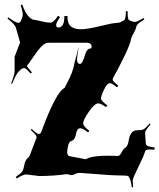

<svg xmlns="http://www.w3.org/2000/svg" viewBox="-20 -794 697 840"><path d="M150.9 -23.9 94.7 -30.8Q80.6 -30.8 53.7 -13.2L48.8 -20Q69.8 -34.2 76.2 -42.2Q82.5 -50.3 86.4 -72.8Q90.3 -95.2 106 -106.9Q107.9 -108.9 109.9 -112.8L138.7 -189Q139.6 -190.9 139.6 -196.8Q139.6 -202.6 114.7 -225.1L118.7 -230Q141.6 -208 147.7 -208Q153.8 -208 155.8 -209L159.7 -214.8Q225.6 -393.6 262.7 -409.2Q262.2 -409.2 263.9 -412.4Q265.6 -415.5 268.8 -421.9Q272 -428.2 276.1 -436Q280.3 -443.8 284.7 -453.4Q289.1 -462.9 293 -472.7Q302.2 -497.1 303.5 -507.1Q304.7 -517.1 310.8 -537.1Q316.9 -557.1 322.8 -585.9H323.7Q316.9 -543.9 316.9 -532.2V-529.8Q316.9 -523.9 320.6 -519Q324.2 -514.2 329.8 -514.2Q335.4 -514.2 341.1 -524.7Q346.7 -535.2 350.1 -547.9Q358.9 -582 376 -582H378.9Q380.9 -587.9 380.9 -592.8Q380.9 -597.7 375.7 -602.3Q370.6 -606.9 362.8 -606.9H191.9Q177.2 -606.9 161.9 -591.3Q146.5 -575.7 127.2 -547.1Q107.9 -518.6 102.8 -512.7Q97.7 -506.8 97.7 -504.9Q97.7 -502.9 119.6 -477.1L113.8 -472.2Q93.8 -496.1 86.9 -496.1Q80.1 -496.1 73.7 -492.2L62.5 -481.9Q49.8 -469.2 32.7 -426.8L28.8 -429.2Q43.9 -468.3 43.9 -482.9V-545.9L67.9 -607.9L49.8 -671.9Q45.4 -688 12.7 -712.9L16.6 -717.8Q47.4 -695.3 60.5 -693.8Q68.8 -695.3 71.8 -703.1L76.7 -715.8Q79.6 -722.7 79.6 -731.4Q79.6 -740.2 70.8 -772L77.6 -773.9Q90.8 -732.4 113.3 -714.4Q121.1 -708 128.7 -707.5Q136.2 -707 161.1 -700.9Q186 -694.8 200.2 -694.8Q214.4 -694.8 233.9 -725.1L242.7 -719.2Q225.6 -694.8 225.6 -684.3Q225.6 -673.8 235.8 -673.8Q261.7 -673.8 261.7 -724.1H274.9Q274.9 -689.9 290.8 -678Q306.6 -666 334 -666Q361.3 -666 416.3 -679.4Q471.2 -692.9 486.8 -693.4Q502.4 -693.8 509.3 -698Q516.1 -702.1 520.5 -704.1Q530.8 -707.5 530.8 -745.1H538.6Q538.6 -745.1 538.6 -729.5Q538.6 -723.1 539.8 -718.3Q541 -713.4 541.3 -711.2Q541.5 -709 544.4 -706.8Q547.4 -704.6 547.9 -704.1Q548.3 -703.6 553.2 -702.1Q558.1 -700.7 560.8 -699.5Q563.5 -698.2 571.3 -698.2Q579.1 -698.2 607.9 -714.8L611.8 -709Q589.4 -695.8 583 -689Q576.7 -682.1 575.4 -674.1Q574.2 -666 564 -647.5Q553.7 -628.9 553.5 -624.5Q553.2 -620.1 551 -612.5Q548.8 -605 544.9 -595.2Q541 -585.4 537.4 -576.7Q533.7 -567.9 527.6 -555.2Q521.5 -542.5 517.3 -534.2Q513.2 -525.9 506.1 -512Q499 -498 495.6 -491.2Q482.4 -466.3 477.5 -458Q472.7 -449.7 472.7 -444.8Q472.7 -439.9 497.6 -418.9L491.7 -412.1Q469.2 -430.2 460.9 -430.2Q448.7 -430.2 435.3 -402.3Q421.9 -374.5 421.9 -363.5Q421.9 -352.5 449.7 -333L443.8 -325.2Q420.4 -341.8 410.6 -341.8Q393.6 -341.8 368.7 -305.2Q343.8 -268.6 343.8 -254.9Q343.8 -241.2 370.6 -222.2L365.7 -214.8Q341.3 -232.9 332 -232.9Q322.8 -232.9 318.4 -225.3Q314 -217.8 312.7 -208Q311.5 -198.2 306.4 -189Q301.3 -179.7 291.5 -176.8Q281.7 -173.8 277.8 -156Q273.9 -138.2 273.9 -128.9Q273.9 -110.8 288.6 -109.9L350.6 -98.1Q351.6 -97.2 353.3 -97.2Q355 -97.2 358.9 -99.1Q384.3 -112.8 450.7 -112.8L496.6 -111.8Q503.9 -111.8 512.5 -128.4Q521 -145 528.8 -147.9Q539.6 -155.3 543 -179.2Q550.3 -223.1 577.6 -224.1L595.7 -225.1Q603.5 -225.1 610.8 -230Q618.2 -234.9 634.8 -253.9L638.7 -250Q614.7 -223.6 614.7 -211.9L617.7 -168.9Q618.2 -162.6 620.1 -159.7Q625 -152.3 656.7 -148.9L655.8 -139.2Q647 -140.1 635.3 -140.1Q623.5 -140.1 619.4 -137.5Q615.2 -134.8 611.6 -122.3Q607.9 -109.9 593.8 -81.5Q560.5 -13.7 560.5 -5.1Q560.5 3.4 562.5 24.9L556.6 25.9Q551.8 -13.2 540.5 -23.9V-22.9Q537.6 -25.9 522.9 -25.9Q508.3 -25.9 479 -27.1Q449.7 -28.3 428.7 -30.3Q346.2 -36.6 332.5 -37.4Q318.8 -38.1 309.6 -33Q300.3 -27.8 293 -27.8L272 -32.2Q213.9 -23.9 150.9 -23.9ZM230 -671.9 227.5 -674.8Q227.5 -673.3 230 -671.9ZM223.6 -681.2 222.7 -683.1Z"/></svg>

Font: Eater Caps
Style: Regular
Weight: 400
Version: Version 001.002